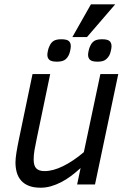

<svg xmlns="http://www.w3.org/2000/svg" viewBox="-20 -856 597 891"><path d="M212.9 -512.2 149.9 -210Q144 -182.1 140.1 -159.4Q136.2 -136.7 136.2 -116.2Q136.2 -86.9 148.4 -74.5Q160.6 -62 187 -62Q226.1 -62 273.2 -85.2Q320.3 -108.4 369.1 -149.9L445.8 -512.2H528.8L420.9 0H337.9L354 -76.2Q332 -56.2 309.6 -39.3Q287.1 -22.5 263.7 -10.5Q240.2 1.5 216.6 8.3Q192.9 15.1 168.9 15.1Q136.2 15.1 114 6.3Q91.8 -2.4 77.9 -18.3Q64 -34.2 57.9 -55.7Q51.8 -77.1 51.8 -102.1Q51.8 -120.1 56.2 -147.5Q60.5 -174.8 67.9 -210L130.9 -512.2ZM383.8 -684.1H315.9L401.9 -835.9H514.6ZM308.6 -641.1Q308.6 -636.7 307.6 -630.6Q306.6 -624.5 305.2 -618.4Q303.7 -612.3 301.8 -606.9Q299.8 -601.6 297.9 -598.1Q289.6 -582.5 277.3 -576.2Q265.1 -569.8 243.7 -569.8Q218.3 -569.8 209 -578.4Q199.7 -586.9 199.7 -602.1Q199.7 -605 200.4 -610.1Q201.2 -615.2 202.4 -621.1Q203.6 -627 205.6 -632.8Q207.5 -638.7 210 -643.1Q216.8 -658.7 229 -666.3Q241.2 -673.8 264.6 -673.8Q289.6 -673.8 299.1 -665.8Q308.6 -657.7 308.6 -641.1ZM497.6 -641.1Q497.6 -636.7 496.6 -630.6Q495.6 -624.5 494.1 -618.4Q492.7 -612.3 490.7 -606.9Q488.8 -601.6 486.8 -598.1Q477.5 -583 465.8 -576.4Q454.1 -569.8 432.6 -569.8Q407.2 -569.8 397.9 -578.4Q388.7 -586.9 388.7 -602.1Q388.7 -605 389.4 -610.1Q390.1 -615.2 391.4 -621.1Q392.6 -627 394.5 -632.8Q396.5 -638.7 398.9 -643.1Q405.8 -658.7 418 -666.3Q430.2 -673.8 453.6 -673.8Q478.5 -673.8 488 -665.8Q497.6 -657.7 497.6 -641.1Z"/></svg>

Font: Lorenzo Sans
Style: Italic
Weight: 400
Italic angle: -12°
Foundry: Intel Corporation
Version: Version 1.00; ttfautohint (v1.5)